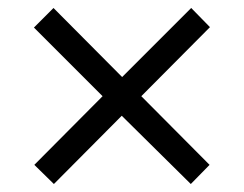

<svg xmlns="http://www.w3.org/2000/svg" viewBox="-20 -594 612 481"><path d="M66 -181 115 -133 285 -304 458 -133 505 -181 334 -353 506 -526 459 -574 286 -401 114 -574 65 -525 237 -353Z"/></svg>

Font: Frost Regular
Style: Regular
Weight: 400
Designer: Lee Frost
Foundry: Lee Frost for Ice Communication Norge AS
Version: Version 2.011;hotconv 1.0.107;makeotfexe 2.5.65593